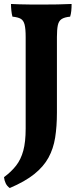

<svg xmlns="http://www.w3.org/2000/svg" viewBox="-28 -699 415 968"><path d="M259 -131Q259 -61.6 250.1 -5.5Q241.2 50.6 216.4 95.9Q191.6 141.2 144.7 178.8Q97.8 216.4 21.2 249Q7.6 239.6 0.7 225.1Q-6.2 210.6 -7.8 194.2Q29.2 166.8 53.3 135.8Q77.4 104.8 89.4 60.8Q101.4 16.8 101.4 -50.8V-512.4Q101.4 -553.8 96 -575Q90.6 -596.2 76.5 -604.3Q62.4 -612.4 34.8 -615Q31.2 -627.2 29.3 -645.1Q27.4 -663 27.4 -679Q45.6 -678 71.9 -677.2Q98.2 -676.4 126.7 -676.2Q155.2 -676 180.2 -676Q218 -676 261.7 -676.7Q305.4 -677.4 333 -679Q333 -660 331.4 -644.2Q329.8 -628.4 325.6 -615Q297.6 -612.4 283 -603.1Q268.4 -593.8 263.7 -572.3Q259 -550.8 259 -512.4Z"/></svg>

Font: Vollkorn
Style: Regular
Weight: 400
Designer: Friedrich Althausen
Foundry: Friedrich Althausen
Version: Version 4.104